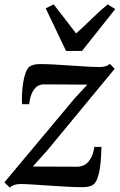

<svg xmlns="http://www.w3.org/2000/svg" viewBox="-26 -846 547 878"><path d="M373.5 -459Q360.5 -459 338.8 -459.2Q317 -459.5 291.5 -459.5Q266 -459.5 241.5 -459.8Q217 -460 198 -460Q179 -460 171 -460Q151 -459 137.5 -445.8Q124 -432.5 116.8 -412.2Q109.5 -392 107.5 -369.5H75Q73.5 -386 74.5 -411.8Q75.5 -437.5 79.5 -464.8Q83.5 -492 91.2 -513.5Q99 -535 111 -543Q116.5 -546.5 127.8 -549.8Q139 -553 157 -553Q184.5 -553 221.8 -551Q259 -549 298.2 -546.2Q337.5 -543.5 372.2 -541.5Q407 -539.5 429 -539.5Q443.5 -539.5 455 -542.5Q466.5 -545.5 476.5 -554L498.5 -531.5L188 -155.5L124 -84.5Q144 -84.5 172.2 -84.2Q200.5 -84 230.2 -84Q260 -84 286 -83.8Q312 -83.5 327 -83.5Q361 -84 380.5 -109Q400 -134 405.5 -174.5H438Q437.5 -154 436 -127.8Q434.5 -101.5 430.5 -75.5Q426.5 -49.5 419 -29.5Q411.5 -9.5 399.5 -1Q393 4 380.2 7Q367.5 10 348 10Q320 10 280.8 7.8Q241.5 5.5 200.5 2.8Q159.5 0 124 -2.2Q88.5 -4.5 67 -4.5Q53.5 -4.5 41 -0.8Q28.5 3 18.5 11.5L-6 -12L316 -397ZM276 -613 183 -808 219.5 -826Q244 -794.5 269.8 -761Q295.5 -727.5 322 -693Q359 -726 392.8 -759.5Q426.5 -793 466.5 -826L501 -804.5L349 -613Z"/></svg>

Font: Merriweather 48pt Medium
Style: Italic
Weight: 500
Italic angle: -7.8°
Version: Version 2.101